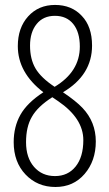

<svg xmlns="http://www.w3.org/2000/svg" viewBox="-20 -744 440 774"><path d="M51.8 -558.1Q51.8 -631.8 93.5 -678Q135.3 -724.1 201.9 -724.1Q268.6 -724.1 309.6 -680.2Q351.1 -637.2 351.1 -560.1Q351.1 -441.4 233.9 -372.1Q286.6 -336.4 312.5 -309.1Q366.2 -252.4 366.2 -173.8Q366.2 -95.2 321 -42.7Q275.9 9.8 203.4 9.8Q130.9 9.8 83 -40.5Q35.2 -90.8 35.2 -170.9Q35.2 -232.9 62.3 -281.2Q89.4 -329.6 154.8 -372.1Q51.8 -451.2 51.8 -558.1ZM200.2 -394Q301.8 -455.1 301.8 -556.2Q301.8 -614.7 275.1 -647.5Q248.5 -680.2 201.4 -680.2Q154.3 -680.2 127.7 -647.2Q101.1 -614.3 101.1 -560.1Q101.1 -505.9 123 -468.3Q145 -430.7 200.2 -394ZM108.4 -272.9Q85 -232.9 85 -170.7Q85 -108.4 117.2 -71.3Q149.4 -34.2 201.7 -34.2Q253.9 -34.2 284.9 -72.8Q315.9 -111.3 315.9 -179.2Q315.9 -266.6 214.8 -335.9L190.9 -352.1Q131.8 -314.5 108.4 -272.9Z"/></svg>

Font: Open Sans Hebrew Condensed Light
Style: Regular
Weight: 300
Width: 3
Foundry: Ascender Corporation, Yanek Iontef
Version: Version 2.001;PS 002.001;hotconv 1.0.70;makeotf.lib2.5.58329